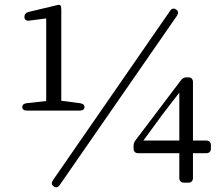

<svg xmlns="http://www.w3.org/2000/svg" viewBox="-20 -759 929 802"><path d="M73 -312C73 -302 80 -297 93 -297H313C326 -297 333 -303 333 -312C333 -321 326 -326 314 -328L236 -338V-719C236 -729 235 -734 232 -737C229 -740 223 -739 212 -736L99 -709C88 -706 82 -699 82 -688C82 -677 90 -671 103 -673L173 -682V-337L92 -328C80 -327 73 -321 73 -312ZM205 20C214 26 223 24 230 13L719 -693C726 -704 725 -713 716 -719C707 -726 697 -724 690 -713L201 -6C194 5 195 13 205 20ZM558 -119H729V-16C729 -3 736 4 749 4H766C779 4 786 -3 786 -16V-119H841C854 -119 861 -126 861 -139V-152C861 -165 854 -172 841 -172H786V-416C786 -429 779 -436 766 -436H760C750 -436 742 -432 736 -424L546 -173C540 -165 538 -158 538 -148V-139C538 -126 545 -119 558 -119ZM579 -172 658 -280 729 -372V-172Z"/></svg>

Font: 寒蝉锦书宋
Style: Regular
Weight: 400
Designer: 寒蝉锦书宋{Warren} 思源宋体{Ryoko NISHIZUKA 西塚涼子 (kana & ideographs); Frank Grießhammer (Latin, Greek & Cyrillic); Wenlong ZHANG 
Foundry: Adobe & ChillType
Version: Version 2.000;Glyphs 3.1.1 (3135)